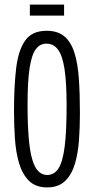

<svg xmlns="http://www.w3.org/2000/svg" viewBox="-20 -805 410 836"><path d="M185 11Q135 11 106 -18Q77 -47 63 -94.5Q49 -142 45 -201Q41 -260 41 -321Q41 -431 50.5 -509Q60 -587 90 -629Q120 -671 183 -671Q232 -671 261 -646Q290 -621 304.5 -574Q319 -527 323.5 -461Q328 -395 328 -312Q328 -253 324 -195.5Q320 -138 306 -91Q292 -44 263 -16.5Q234 11 185 11ZM185 -43Q216 -43 234.5 -71.5Q253 -100 261.5 -166Q270 -232 270 -346Q270 -445 261 -504Q252 -563 232.5 -589Q213 -615 182 -615Q154 -615 136 -591Q118 -567 109 -509.5Q100 -452 100 -350Q100 -264 105 -205Q110 -146 120.5 -110.5Q131 -75 147.5 -59Q164 -43 185 -43ZM110 -737V-785H259V-737Z"/></svg>

Font: Bricolage Grotesque 72pt Condensed ExtraLight
Style: Regular
Weight: 250
Width: 3
Designer: Mathieu Triay
Foundry: Atelier Triay
Version: Version 1.001;gftools[0.9.33.dev8+g029e19f]